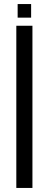

<svg xmlns="http://www.w3.org/2000/svg" viewBox="-20 -927 240 947"><path d="M60.5 0V-800H140V0ZM67 -840V-907H133.5V-840Z"/></svg>

Font: Big Shoulders Stencil Text Thin
Style: Regular
Weight: 400
Version: Version 2.001